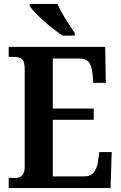

<svg xmlns="http://www.w3.org/2000/svg" viewBox="-20 -951 611 971"><path d="M24 0V-51H57Q79 -51 92 -64Q105 -77 105 -109V-600Q105 -642 90 -652.5Q75 -663 55 -663H24V-714H512L515 -532H452L448 -578Q445 -614 431 -634.5Q417 -655 382 -655H247V-402H454V-345H247V-59H406Q440 -59 456 -81Q472 -103 476 -136L482 -182H545L539 0ZM296 -771Q275 -785 250 -804.5Q225 -824 200.5 -846Q176 -868 157 -888Q138 -908 130 -921V-931H271Q280 -909 295.5 -882Q311 -855 328 -829Q345 -803 358 -784V-771Z"/></svg>

Font: Noto Serif Hebrew Condensed
Style: Bold
Weight: 700
Width: 3
Designer: Monotype Design Team
Foundry: Monotype Imaging Inc.
Version: Version 2.004; ttfautohint (v1.8.4.7-5d5b)